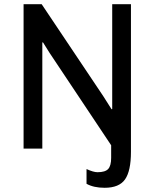

<svg xmlns="http://www.w3.org/2000/svg" viewBox="-20 -706 734 912"><path d="M92 0V-686H178L470 -250L510 -187L513 -188V-686H602V15Q602 106 574 146Q546 186 477 186Q425 186 391 167V97Q424 112 443 112Q480 112 494 96.5Q508 81 508 44V-16L216 -454L184 -505L181 -504V0Z"/></svg>

Font: Chivo
Style: Regular
Weight: 400
Designer: Hector Gatti
Foundry: Omnibus-Type
Version: Version 1.007;PS 001.007;hotconv 1.0.88;makeotf.lib2.5.64775